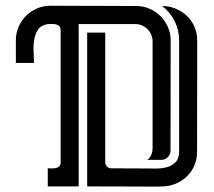

<svg xmlns="http://www.w3.org/2000/svg" viewBox="-20 -665 763 685"><path d="M465.8 -643.6Q491.2 -643.6 513.7 -633.8Q536.1 -624 552.7 -607.4Q569.3 -590.8 579.1 -568.4Q588.9 -545.9 588.9 -520.5L588.4 -127.4Q588.4 -114.3 578.9 -104.5Q569.3 -94.7 556.2 -94.7H505.4Q515.6 -101.6 520 -113.3Q524.4 -125 524.4 -136.7V-517.6Q524.4 -530.3 519.5 -541.5Q514.6 -552.7 506.3 -561Q498 -569.3 486.8 -574.2Q475.6 -579.1 462.9 -579.1H260.7V0H150.4V-64.5Q156.7 -64.5 164.6 -64.2Q172.4 -64 179.4 -65.4Q186.5 -66.9 191.4 -71.5Q196.3 -76.2 196.3 -85.9V-557.6Q196.3 -567.4 191.4 -572Q186.5 -576.7 179.4 -578.1Q172.4 -579.6 164.6 -579.3Q156.7 -579.1 150.4 -579.1Q127 -575.7 116.2 -560.1Q105.5 -544.4 102.1 -523.7Q98.6 -502.9 99.9 -480.5Q101.1 -458 101.1 -440.4H36.6V-521.5Q36.6 -546.9 46.4 -569.3Q56.2 -591.8 72.8 -608.4Q89.4 -625 111.8 -634.8Q134.3 -644.5 159.7 -644.5ZM355.5 -85.9Q355.5 -77.1 361.8 -70.8Q368.2 -64.5 377 -64.5L496.1 -64Q514.2 -64 535.6 -63.7Q557.1 -63.5 575.7 -68.6Q594.2 -73.7 606.7 -86.7Q619.1 -99.6 619.1 -126V-520.5Q619.1 -557.1 603.3 -589.4Q587.4 -621.6 558.1 -643.6Q584 -643.6 606.9 -634Q629.9 -624.5 647 -608.2Q664.1 -591.8 673.8 -569.3Q683.6 -546.9 683.6 -520.5L683.1 -123Q683.1 -97.2 673.6 -75Q664.1 -52.7 647.5 -36.4Q630.9 -20 608.4 -10.3Q585.9 -0.5 560.5 0Q537.6 1 515.1 0.7Q492.7 0.5 469.7 0.5L291 0V-548.8H355.5Z"/></svg>

Font: Isar CAT
Style: Regular
Weight: 400
Designer: Digitized by Peter Wiegel
Foundry: CAT-Fonts, Peter Wiegel
Version: Version 1.000; ttfautohint (v1.3)